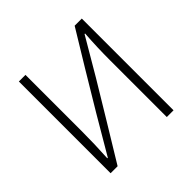

<svg xmlns="http://www.w3.org/2000/svg" viewBox="-174 -864 1027 1027"><g transform="rotate(-45 339.5 -350.0)"><path d="M579 -3H528V-430Q528 -531 535 -628H531Q410 -419 285 -215L156 -3H103V-697H153V-275Q153 -173 147 -72H151Q276 -287 404 -498L525 -697H579Z"/></g></svg>

Font: LXGW 975 Gothic SC 200W
Style: Regular
Weight: 200
Version: Version 2.01;February 25, 2021